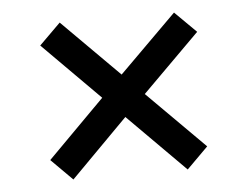

<svg xmlns="http://www.w3.org/2000/svg" viewBox="-39 -617 660 513"><g transform="rotate(-5 291.0 -360.5)"><path d="M138.2 -149.9 81.1 -207 233.9 -360.8 81.1 -514.2 138.2 -570.8 291 -418 444.8 -570.8 502 -514.2 348.1 -360.8 502 -207 444.8 -149.9 291 -304.2Z"/></g></svg>

Font: Lumene Sans Medium
Style: Regular
Weight: 500
Designer: Deni Anggara
Version: Version 1.003;Glyphs 3.1.2 (3151)